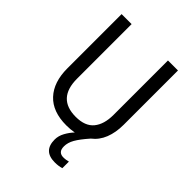

<svg xmlns="http://www.w3.org/2000/svg" viewBox="-263 -837 1180 1180"><g transform="rotate(45 327.0 -246.5)"><path d="M406 111Q406 138 418 150Q430 162 451 162Q465 162 475.5 160Q486 158 494 156V213Q481 217 467 219Q453 221 436 221Q336 221 336 122Q336 90 353 59Q370 28 393 4Q361 10 325 10Q206 10 144 -56.5Q82 -123 82 -243V-714H169V-240Q169 -68 329 -68Q410 -68 447.5 -113.5Q485 -159 485 -241V-714H572V-242Q572 -175 551.5 -123Q531 -71 489 -39Q444 12 425 45.5Q406 79 406 111Z"/></g></svg>

Font: Noto Sans Hebrew SemiCondensed
Style: Regular
Weight: 400
Width: 4
Designer: Monotype Design Team
Foundry: Monotype Imaging Inc.
Version: Version 2.004; ttfautohint (v1.8.4.7-5d5b)